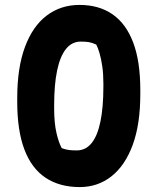

<svg xmlns="http://www.w3.org/2000/svg" viewBox="-20 -740 640 780"><path d="M303 -720Q382 -720 437 -682Q492 -644 521 -567.5Q550 -491 550 -374V-358Q550 -235 519 -151Q488 -67 432.5 -23.5Q377 20 304 20Q222 20 165 -18Q108 -56 79 -133Q50 -210 50 -326V-342Q50 -465 81.5 -549.5Q113 -634 170 -677Q227 -720 303 -720ZM200 -299Q200 -240 209.5 -199.5Q219 -159 231 -138Q248 -132 261 -130.5Q274 -129 292 -129Q328 -129 352 -158.5Q376 -188 388 -246Q400 -304 400 -388V-401Q400 -440 395.5 -470.5Q391 -501 384.5 -523.5Q378 -546 371 -559Q353 -567 340.5 -569Q328 -571 308 -571Q272 -571 248 -541Q224 -511 212 -453.5Q200 -396 200 -312Z"/></svg>

Font: Recursive Monospace Casual ExtraBold
Style: Regular
Weight: 800
Version: Version 1.047